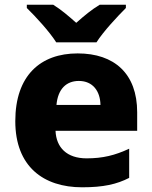

<svg xmlns="http://www.w3.org/2000/svg" viewBox="-20 -786 647 816"><path d="M219 -606H390C419 -652 480 -717 515 -752V-766H404C369 -745 339 -720 304 -689C269 -720 241 -744 206 -766H94V-752C131 -716 190 -652 219 -606ZM310 -559C152 -559 45 -465 45 -271C45 -78 165 10 329 10C420 10 476 -3 529 -30V-154C469 -126 417 -113 348 -113C264 -113 219 -159 216 -230H563V-309C563 -473 466 -559 310 -559ZM315 -442C375 -442 406 -398 407 -340H220C226 -408 262 -442 315 -442Z"/></svg>

Font: Noto Sans Lao UI ExtBd
Style: Regular
Weight: 800
Designer: Monotype Design Team
Foundry: Monotype Imaging Inc.
Version: Version 2.000